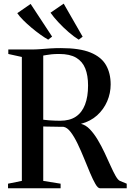

<svg xmlns="http://www.w3.org/2000/svg" viewBox="-20 -1008 698 1028"><path d="M23 0V-24.5L97 -39.5V-703L24.5 -719V-743H146.5Q172.5 -743 197.5 -745Q222.5 -747 249.2 -748.8Q276 -750.5 306 -750.5Q406.5 -750.5 464.5 -726.8Q522.5 -703 547.5 -659.5Q572.5 -616 572.5 -556Q572.5 -509 553.8 -465.5Q535 -422 499.8 -390.2Q464.5 -358.5 413.5 -345Q439 -339 461.2 -315.8Q483.5 -292.5 503.2 -259.5Q523 -226.5 540 -190.2Q557 -154 571.5 -121.5Q586 -89 598.5 -67Q611 -45 621 -40L658.5 -24.5V0H515.5Q504 0 490.8 -23Q477.5 -46 462.2 -82.2Q447 -118.5 430.2 -159.8Q413.5 -201 395.5 -238.5Q377.5 -276 358.5 -301Q339.5 -326 319.5 -329Q309 -329 293.8 -329.2Q278.5 -329.5 262.5 -329.8Q246.5 -330 232.8 -330.2Q219 -330.5 211.5 -331V-39.5L304.5 -24.5V0ZM302 -361.5Q353.5 -361.5 386.2 -383.5Q419 -405.5 435.2 -447.8Q451.5 -490 451.5 -550Q451.5 -604 436.5 -641.5Q421.5 -679 387.8 -699Q354 -719 297 -719Q272 -719 255.8 -717.2Q239.5 -715.5 229.2 -713.5Q219 -711.5 211.5 -710.5V-367Q225 -365 242.2 -363.8Q259.5 -362.5 275.5 -362Q291.5 -361.5 302 -361.5ZM237.5 -796Q219.5 -806 195.8 -823Q172 -840 148.2 -860Q124.5 -880 104.2 -900.2Q84 -920.5 72.5 -937.5L144 -987L259 -812L238.5 -796ZM401 -796Q376.5 -811 347.2 -836.2Q318 -861.5 292 -889.5Q266 -917.5 250.5 -940L321 -988.5L422.5 -811.5L402 -796Z"/></svg>

Font: Merriweather 120pt Medium
Style: Regular
Weight: 500
Version: Version 2.100